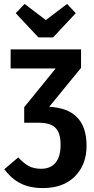

<svg xmlns="http://www.w3.org/2000/svg" viewBox="-20 -942 479 976"><path d="M420 -201Q420 -105 361 -45.5Q302 14 198 14Q131 14 84 -10Q37 -34 2 -82L73 -142Q101 -111 127 -97.5Q153 -84 189 -84Q237 -84 262.5 -115Q288 -146 288 -206Q288 -267 261.5 -292.5Q235 -318 179 -318H103V-397L263 -594H34V-691H392V-597L230 -399Q420 -390 420 -201ZM321 -922 365 -875 250 -752H175L60 -875L105 -922L213 -840Z"/></svg>

Font: Fira Sans Extra Condensed Medium
Style: Regular
Weight: 500
Width: 1
Designer: Carrois Corporate & Edenspiekermann AG
Foundry: Carrois Corporate GbR & Edenspiekermann AG
Version: Version 4.203